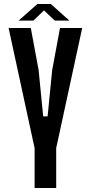

<svg xmlns="http://www.w3.org/2000/svg" viewBox="-20 -940 454 960"><path d="M153 0V-200L144 -241L23 -800H134L173 -590L196 -358H218L241 -590L280 -800H391L270 -241L261 -200V0ZM73 -837 167 -920H234L327 -837H254L200 -888L147 -837Z"/></svg>

Font: Big Shoulders Display
Style: Bold
Weight: 700
Designer: Patric King
Foundry: XO Type Co
Version: Version 1.000; ttfautohint (v1.8.2)